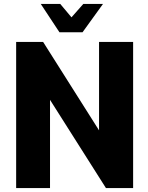

<svg xmlns="http://www.w3.org/2000/svg" viewBox="-20 -955 752 975"><path d="M62 -742H199L483 -293V-742H656V0H518L234 -448V0H62ZM187 -935H286L343 -867L403 -935H503L399 -791H282Z"/></svg>

Font: Exo ExtraBold
Style: Regular
Weight: 800
Designer: Natanael Gama
Foundry: Natanael Gama
Version: Version 1.500